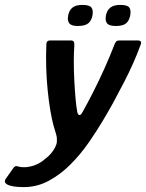

<svg xmlns="http://www.w3.org/2000/svg" viewBox="-122 -637 596 783"><path d="M-25 126Q-48 126 -65 123.5Q-82 121 -93 115Q-109 106 -97 90L-68 49Q-61 38 -51 41Q-45 43 -39 44Q-33 45 -24 45Q-2 45 21.5 36Q45 27 62 11Q75 2 85.5 -10.5Q96 -23 102.5 -35.5Q109 -48 110 -59Q111 -75 107.5 -87Q104 -99 96 -126Q89 -152 83 -188Q77 -224 72.5 -268Q68 -312 66.5 -359.5Q65 -407 67 -455Q67 -472 82 -472H167Q175 -472 178.5 -467.5Q182 -463 181 -449Q179 -424 179 -386.5Q179 -349 181 -309.5Q183 -270 186 -236Q189 -202 193 -181Q195 -170 201 -168Q207 -166 214 -179Q236 -218 259.5 -264.5Q283 -311 305 -360Q327 -409 345 -456Q349 -465 352.5 -468.5Q356 -472 366 -472H440Q459 -472 451 -453Q437 -415 421 -379Q405 -343 385 -304Q365 -265 339 -217Q323 -188 297.5 -145Q272 -102 239 -54.5Q206 -7 165 34Q124 75 76.5 100.5Q29 126 -25 126ZM255 -574Q251 -553 238 -542Q225 -531 195 -531Q169 -531 160.5 -542Q152 -553 156 -574Q160 -595 173.5 -606Q187 -617 214 -617Q243 -617 251 -606Q259 -595 255 -574ZM409 -574Q405 -553 392.5 -542Q380 -531 350 -531Q323 -531 314.5 -542Q306 -553 310 -574Q314 -595 328 -606Q342 -617 368 -617Q398 -617 405.5 -606Q413 -595 409 -574Z"/></svg>

Font: Glory Thin SemiBold
Style: Italic
Weight: 600
Italic angle: -12°
Version: Version 1.011